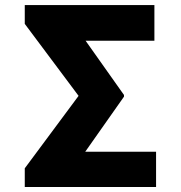

<svg xmlns="http://www.w3.org/2000/svg" viewBox="-20 -749 726 769"><path d="M598.4 -728.7V-585.9H322.8L476.6 -368.6V-361.9L321.4 -141.3H605.1V0H79.2V-74.9L294.7 -365.1L79.2 -653.4V-728.7Z"/></svg>

Font: Inter P Extra Bold
Style: Regular
Weight: 800
Designer: Rasmus Andersson
Foundry: rsms
Version: Version 3.018;git-588b23468